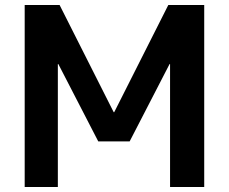

<svg xmlns="http://www.w3.org/2000/svg" viewBox="-20 -750 918 770"><path d="M662 -493H660L500 -183H374L214 -493H212V0H79V-730H219L436 -300H438L655 -730H799V0H662Z"/></svg>

Font: Mplus 1p Bold
Style: Bold
Weight: 700
Version: Version 1.061